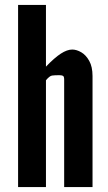

<svg xmlns="http://www.w3.org/2000/svg" viewBox="-20 -755 434 775"><path d="M53 0H165.5V-431Q180 -448.5 190 -450Q200 -451.5 219 -451.5Q229 -451.5 234 -449Q239 -446.5 239 -434V0H353.5V-448Q353.5 -485.5 340.2 -509.2Q327 -533 308 -544Q289 -555 271.5 -555Q251 -555 225.5 -538.5Q200 -522 165.5 -486V-735H53Z"/></svg>

Font: League Gothic SemiExpanded
Style: Regular
Weight: 400
Width: 6
Designer: The League of Moveable Type
Version: Version 1.600; ttfautohint (v1.8.3)